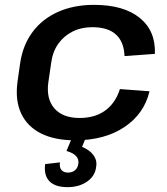

<svg xmlns="http://www.w3.org/2000/svg" viewBox="-20 -569 690 791"><path d="M289 9Q205 9 148.5 -19.5Q92 -48 67 -102Q42 -156 52 -231L63 -309Q74 -383 114 -437Q154 -491 219 -520Q284 -549 367 -549Q490 -549 556 -495Q622 -441 618 -347L493 -338Q491 -396 458 -426.5Q425 -457 360 -457Q315 -457 279 -439Q243 -421 220 -388.5Q197 -356 191 -311L179 -229Q170 -161 204.5 -122Q239 -83 308 -83Q372 -83 414 -114Q456 -145 474 -202L596 -193Q574 -100 492.5 -45.5Q411 9 289 9ZM258 202Q207 202 183.5 177.5Q160 153 166 107L227 100Q224 120 233 131Q242 142 260 142Q278 142 289.5 132Q301 122 303 104Q305 87 293.5 74Q282 61 254 53L276 0H333L318 36Q350 49 365.5 71Q381 93 376 119Q372 156 339 179Q306 202 258 202Z"/></svg>

Font: Pathway Extreme 8pt Thin 12pt SemiBold
Style: Italic
Weight: 600
Italic angle: -8°
Version: Version 1.001;gftools[0.9.26]